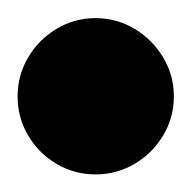

<svg xmlns="http://www.w3.org/2000/svg" viewBox="-57 -518 215 215"><path d="M-37.3 -410Q-37.3 -386.3 -25.5 -366.3Q-13.7 -346.3 6.3 -334.5Q26.3 -322.7 50 -322.7Q73.7 -322.7 93.7 -334.5Q113.7 -346.3 125.7 -366.3Q137.7 -386.3 137.7 -410Q137.7 -433.7 125.7 -453.7Q113.7 -473.7 93.7 -485.7Q73.7 -497.7 50 -497.7Q26.3 -497.7 6.3 -485.7Q-13.7 -473.7 -25.5 -453.7Q-37.3 -433.7 -37.3 -410Z"/></svg>

Font: Linefont Thin
Style: Regular
Weight: 100
Monospace: yes
Version: Version 3.002;gftools[0.9.33]